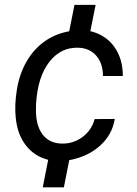

<svg xmlns="http://www.w3.org/2000/svg" viewBox="-20 -664 575 803"><path d="M238.8 -63.5Q286.1 -62.5 324.5 -90.6Q362.8 -118.7 376 -166L460 -166.5Q449.7 -101.1 398.7 -54.9Q347.7 -8.8 269.5 5.9L247.1 119.6H158.7L181.6 4.4Q123.5 -10.3 88.1 -56.2Q52.7 -102.1 45.9 -170.9Q40 -225.1 50.8 -290.3Q61.5 -355.5 91.1 -406.7Q120.6 -458 166 -490.5Q211.4 -522.9 269.5 -533.2L291.5 -643.6H379.9L357.9 -533.7Q421.9 -518.1 457.8 -468.5Q493.7 -418.9 493.7 -346.2H410.6Q410.6 -397.9 383.3 -430.2Q356 -462.4 308.6 -464.4Q234.4 -467.3 186 -404.8Q137.7 -342.3 130.9 -231L130.4 -210.4Q128.9 -141.1 157.2 -102.8Q185.5 -64.5 238.8 -63.5Z"/></svg>

Font: RobotoDraft
Style: Italic
Weight: 400
Italic angle: -12°
Version: Version 2.001101; 2014